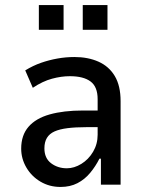

<svg xmlns="http://www.w3.org/2000/svg" viewBox="-20 -732 575 761"><path d="M220 9Q176 9 140.5 -12Q105 -33 84.5 -68Q64 -103 64 -143Q64 -196 93 -229.5Q122 -263 177 -278.5Q232 -294 309 -294H380V-228H322Q279 -228 247.5 -224Q216 -220 196 -211Q176 -202 166 -185.5Q156 -169 156 -144Q156 -105 182.5 -85Q209 -65 245 -65Q274 -65 302.5 -82.5Q331 -100 349 -130.5Q367 -161 367 -198V-339Q367 -388 339 -409Q311 -430 257 -430Q223 -430 186 -420Q149 -410 110 -384L80 -453Q111 -472 142.5 -483Q174 -494 207.5 -500Q241 -506 275 -506Q329 -506 370.5 -487.5Q412 -469 435 -430.5Q458 -392 458 -331V0H380V-103H374Q359 -73 337.5 -47Q316 -21 287 -6Q258 9 220 9ZM308 -614V-712H406V-614ZM134 -614V-712H232V-614Z"/></svg>

Font: Nunito Sans 7pt Condensed Medium
Style: Regular
Weight: 500
Width: 3
Designer: Vernon Adams
Foundry: Vernon Adams
Version: Version 3.101;gftools[0.9.27]